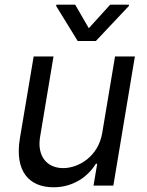

<svg xmlns="http://www.w3.org/2000/svg" viewBox="-20 -784 621 811"><path d="M411.9 -223C394.9 -120.7 309.7 -73.9 247.2 -73.9C177.6 -73.9 136.4 -125 149.1 -204.5L206 -545.5H122.2L63.9 -198.9C41.2 -59.7 103.7 7.1 206 7.1C288.4 7.1 350.9 -36.9 384.9 -92.3H390.6L375 0H458.8L549.7 -545.5H465.9ZM217.3 -758.5 308.2 -610.8H384.9L524.1 -758.5L524.9 -764.2H445.3L355.1 -664.8L297.6 -764.2H218Z"/></svg>

Font: Magic Ui Pro
Style: Italic
Weight: 400
Italic angle: -9.39999°
Designer: Stefan Endress, Andreas Faust
Version: Version 1.000;FEAKit 1.0